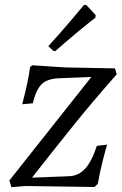

<svg xmlns="http://www.w3.org/2000/svg" viewBox="-20 -780 511 803"><path d="M85 -2 28 3 19 -25 362 -458 233 -453Q180 -452 155.5 -429Q131 -406 117 -348L73 -344Q77 -358 88.5 -406.5Q100 -455 106 -500L115 -507L253 -498L461 -494L468 -469Q369 -357 292.5 -262Q216 -167 127 -54L114 -37L268 -43Q308 -44 336 -74.5Q364 -105 385 -170L428 -175Q423 -160 410 -109Q397 -58 389 -11L375 2ZM211 -566 202 -568 182 -587Q227 -636 273 -690Q319 -744 332 -760L342 -758L380 -717L379 -706Q364 -695 314 -654Q264 -613 211 -566Z"/></svg>

Font: Alegreya SC
Style: Italic
Weight: 400
Italic angle: -7°
Designer: Juan Pablo del Peral
Foundry: Huerta Tipografica
Version: Version 2.007; ttfautohint (v1.6)